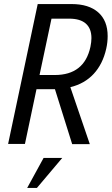

<svg xmlns="http://www.w3.org/2000/svg" viewBox="-20 -710 551 947"><path d="M511 -532Q511 -501 504 -470Q487 -394 442 -345.5Q397 -297 327 -280L423 1H336L251 -270H241H160L103 0H20L166 -690H333Q418 -690 464.5 -649Q511 -608 511 -532ZM431 -522Q431 -569 403.5 -593.5Q376 -618 321 -618H234L175 -340H250Q396 -340 426 -479Q431 -504 431 -522ZM195 69H287L162 217H114Z"/></svg>

Font: Decalotype
Style: Italic
Weight: 400
Italic angle: -12°
Designer: Alfredo Marco Pradil
Foundry: Alfredo Marco Pradil
Version: Version 1.0